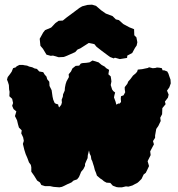

<svg xmlns="http://www.w3.org/2000/svg" viewBox="-20 -780 760 822"><path d="M361 -136 356 -116 355 -103 349 -90 344 -78V-70L337 -56L327 -44L324 -36L318 -22L310 -12L295 -7L286 1L270 8L254 16L245 20L234 22L209 20L195 17H173L157 12L151 1L139 -7L126 -28L114 -45V-64L112 -74L104 -85L97 -104L90 -120L84 -139L78 -164L82 -177L79 -192L71 -209L73 -222L61 -234L57 -248L53 -265L44 -283L50 -303L38 -313L32 -327L36 -339L32 -357L20 -368L21 -387L19 -397L18 -416L14 -429L10 -439L13 -450L23 -463L30 -473L36 -488L48 -492L51 -496L63 -502H79L82 -501L96 -499L105 -495L118 -492L128 -487L138 -485L148 -474L165 -471L171 -461L179 -452L182 -441L191 -430L192 -412L201 -394L203 -380L205 -366L208 -353L214 -339L219 -336L229 -333L230 -327L233 -320L242 -331L245 -341L244 -353L249 -366L250 -376L257 -392L258 -405L261 -420L265 -432L275 -450L274 -462L284 -474L290 -487L304 -498L319 -499L326 -508L334 -510L349 -511L363 -513L376 -521L402 -513L415 -502L428 -495L435 -488L447 -481L444 -462L454 -453L456 -440L457 -431L454 -416L460 -397L465 -390L473 -384L470 -373L468 -363L475 -344L478 -332L487 -337L491 -336L498 -343V-346V-347L497 -357L498 -368L509 -372L516 -385L514 -398V-407L525 -421L529 -431L538 -441L547 -453L549 -456L561 -466L567 -473L570 -482L589 -484L603 -487L613 -489L618 -492L634 -488L645 -489L652 -491L663 -490L673 -488L676 -479H683L696 -474L701 -465L705 -453L710 -439L711 -423L705 -406L695 -392L702 -375L699 -362L686 -345L689 -334L675 -317L674 -291L666 -276L668 -262L658 -241L649 -228L644 -200V-190L635 -176L639 -162L633 -151L623 -132L625 -116L617 -100L612 -90L618 -69L610 -52L604 -40L595 -33L586 -14L574 -2L568 3L558 8L547 14L530 19L519 18L502 22H487L479 21L463 15L452 3L436 2L425 -4L417 -11L409 -16L395 -28L391 -40L386 -52L382 -68L379 -77L375 -90L371 -98L369 -112L364 -122ZM179 -546 167 -566 164 -571 153 -584 150 -614 165 -641 173 -651 199 -662 217 -681 231 -691 249 -692 265 -705 288 -722 320 -746 332 -753 355 -759 374 -760 391 -755 413 -736 433 -722 462 -711 476 -697 489 -694 508 -677 534 -663 554 -655 555 -629 564 -620 568 -599 565 -585 558 -575 546 -553 525 -542 524 -532 493 -527 472 -533 467 -530 451 -536 416 -562 393 -580 384 -591 360 -596 324 -573 312 -568 302 -557 266 -541 252 -536 231 -535 207 -542 197 -541Z"/></svg>

Font: Winky Rough ExtraBold
Style: Regular
Weight: 800
Designer: Simon Atzbach
Foundry: typofactur
Version: Version 1.206; ttfautohint (v1.8.4.7-5d5b)